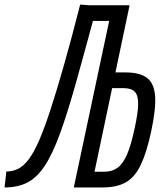

<svg xmlns="http://www.w3.org/2000/svg" viewBox="-82 -823 702 843"><path d="M242 0 398 -731H276L290 -800H487L317 0ZM-62 0 -54 -70Q-26 -70 -2 -82Q22 -94 44.5 -124Q67 -154 90 -207Q113 -260 139.5 -341Q166 -422 198.5 -536Q231 -650 270 -803L344 -797Q292 -604 253.5 -466.5Q215 -329 182 -238Q149 -147 114.5 -95Q80 -43 38 -21.5Q-4 0 -62 0ZM242 0 412 -800H487L322 -17L281 -69H376Q411 -69 435 -87Q459 -105 476.5 -146.5Q494 -188 509 -259Q524 -327 524.5 -365.5Q525 -404 510 -420Q495 -436 460 -436H363L378 -505H469Q532 -505 563.5 -481Q595 -457 599 -401Q603 -345 582 -247Q562 -153 536 -99Q510 -45 470.5 -22.5Q431 0 368 0Z"/></svg>

Font: Victor Mono
Style: Italic
Weight: 400
Italic angle: -12°
Monospace: yes
Designer: Rune Bjørnerås
Version: Version 1.561;gftools[0.9.30]